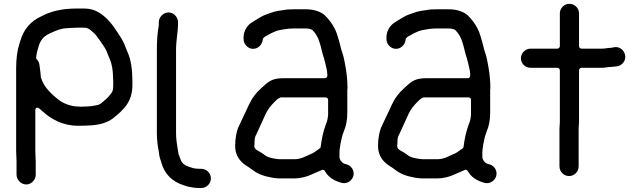

<svg xmlns="http://www.w3.org/2000/svg" viewBox="-20 -766 3277 981"><path d="M64.5 60V127C64.5 152.9 88.1 176.5 114 176.5C139.8 176.5 162.5 153.2 162.5 127V60C162.5 45 160.5 23.7 160.5 5V-202C160.5 -226.8 181.8 -210.8 181.8 -210.8C186.3 -206.4 192 -202.2 197.4 -197.2C239.7 -158.5 299.2 -123.5 378 -123.5C400 -123.5 423.9 -124.1 445.2 -125.5C491.7 -128.4 527.9 -140.2 555.4 -159.9C608 -202.1 656.5 -242.5 656.5 -331V-352C656.5 -408.2 649.3 -462 631.7 -499.7C624.3 -515.4 617.9 -536.3 610.9 -550.2L599.3 -571.5C591.6 -583.1 581.2 -598.6 572.4 -612.4C561.9 -629.5 547.9 -647.1 534 -662.3C502.8 -693.4 468.1 -722.5 411 -722.5H373C297.7 -722.5 239.9 -708.8 191.9 -683C191.7 -682.9 191.4 -682.7 191.1 -682.6C137.9 -658.9 101.6 -617.1 84 -558.4L78.9 -541.3C67.8 -507.7 62.5 -463.2 62.5 -418V4C62.5 22.2 64.5 42.1 64.5 60ZM556.1 -304.5C556.1 -304.5 556.9 -305.5 554.7 -300.2C552.1 -293.3 546.6 -287.3 545.9 -286.3L537.9 -276.3C531.3 -267.6 513.7 -252.1 507.9 -247.3L498.8 -240.1C490.7 -233 485.1 -231.1 480 -229.9C459.1 -224.6 434.9 -221.6 408.5 -221.5C400.3 -220.9 391.8 -220.8 382.5 -221.5C341.6 -221.8 304.5 -237.3 279.4 -256.1C259.4 -271.6 246.9 -282.7 229 -302.3C210.3 -321.3 197.9 -343.6 189.1 -370C188.8 -371.1 188.5 -372.7 188.5 -374C188.5 -381.9 186.8 -390.4 185.6 -403.7L181.6 -433.6C180.5 -445.3 176.3 -454 168.2 -462.2C165.6 -464.7 164.2 -468.5 164.6 -472.2C166.3 -489.2 169.1 -501 173 -514.5L178 -531.5C182.7 -548 189.1 -557.7 198 -569.5C206 -580.2 221.2 -588.6 232.6 -594.3C259.6 -606.7 289.1 -622.2 331.4 -622.5C342.9 -623.5 360.3 -624.5 373 -624.5H411C429.3 -624.5 441.6 -614.2 449.2 -606.4C458.1 -599.7 468.2 -590.7 476.2 -578.2C486.3 -565.5 497.5 -548.7 505.4 -536.9L515.4 -521.9C521.3 -513.1 525.8 -503.9 530.8 -488.2L540.5 -464.9C552.1 -438.9 557.4 -405.3 557.5 -371.6C558 -366 558.5 -358.1 558.5 -352V-331C558.5 -322.1 557.8 -314.8 556.1 -304.5Z M791.5 -653V-638C791.5 -637.4 791.4 -636.3 791.3 -635.5C784.1 -599.6 781.5 -554.8 781.5 -511V-85C781.5 -54.7 785.4 -18.8 791.2 7.3C791.3 7.6 791.4 8.1 791.4 8.5L793.4 25.3C795.5 38.8 801.4 53.8 805 66.6C821.6 124.7 860.2 161.2 916.8 180.1L942.3 187.9C959.1 191.8 978.4 194.5 999 194.5H1008C1035.3 194.5 1057.5 172.5 1057.5 145.5C1057.5 118.5 1035.3 96.5 1008 96.5H999C994.3 96.5 990.4 96.2 983.3 95.5C978.8 95.4 972.3 94.6 966.3 92.9L948.3 86.9C939.1 84.3 930.2 80.7 922.2 74.5C906.1 65.5 901.1 44.9 897.3 33.3C896.1 30.5 891.1 22.3 890.5 10.2L887.7 -5.8C883.5 -29 879.5 -59.3 879.5 -85V-511C879.5 -562 889.5 -601.6 889.5 -644V-653C889.5 -679.2 866.8 -702.5 841 -702.5C815.1 -702.5 791.5 -678.9 791.5 -653Z M1715.5 -2C1715.5 -8.7 1717.7 -14 1718.5 -21.6C1718.6 -25.7 1719.1 -30.3 1720.9 -37C1724.8 -56.6 1728.7 -74.3 1736.4 -93.7C1748.6 -123.3 1754.5 -151.6 1754.5 -191L1754.5 -304C1754.5 -308.5 1754.8 -312.5 1755.5 -317.9C1755.4 -348.7 1751.9 -386.8 1746.7 -417.9C1741.9 -444.1 1736.4 -477.6 1728.3 -498.6C1722.6 -513.9 1719.1 -533.2 1715 -547.6L1707 -575.4C1703.9 -585.5 1701.2 -593.6 1698.4 -601.3L1690.6 -618.9C1680.6 -640.9 1656.1 -672.9 1638.7 -688.7C1618 -706.6 1584.2 -718.5 1543 -718.5H1480C1470.2 -718.5 1461.2 -718.2 1449.3 -717.6C1415.6 -712.8 1385.6 -709.7 1360.5 -699.3C1341.6 -692.5 1327.7 -688.4 1314.4 -680.2L1300.1 -672.1C1289.9 -666.5 1271.8 -654.5 1260.2 -646.8C1241.6 -632.8 1224.5 -606.6 1224.5 -575V-566C1224.5 -539.8 1247.2 -516.5 1273 -516.5C1299.3 -516.5 1320.4 -538.7 1322.5 -564C1323.4 -574.7 1338.8 -581.7 1345.3 -585.1L1363.2 -595.1C1376.3 -601.6 1395.1 -610.6 1414 -613.3C1432.3 -616.7 1454.5 -620.5 1478 -620.5H1543C1556.2 -620.5 1571.5 -617.1 1576.8 -611.8C1591.4 -597.2 1601 -581 1607.6 -564.6C1620.2 -533.2 1625.1 -495 1635.7 -467.5C1635.8 -467.1 1636 -466.5 1636.1 -466L1641.2 -445.8C1645.9 -423.9 1652.5 -406 1652.5 -382V-379C1652.5 -373.6 1647.6 -366.5 1640 -366.5H1430C1372.9 -366.5 1354.4 -351.9 1320.4 -320.8C1287.6 -290.8 1268.8 -267.2 1250.3 -227.7L1238.3 -201.6C1224 -173.1 1211 -142.2 1196.5 -113C1187.6 -89.6 1181.5 -55.5 1181.5 -21C1181.5 20.2 1198.3 47.3 1222.2 68.6C1234.3 79 1253.7 89.1 1268.8 101.2C1293.1 120.7 1326.2 134.2 1365.1 140.7L1381.6 143.6C1387.8 144.2 1395.1 144.8 1403.5 145.5H1484C1516.1 145.5 1550.8 136.1 1573.4 124.8C1587.8 117.6 1613.6 108 1626.5 101.8C1631.7 100.7 1637.2 103.2 1639.8 107.8C1657.9 139.4 1684.5 156.6 1724.5 168C1753.3 176.4 1778.8 155.9 1785 134.5C1793.6 104.9 1773.8 80.3 1751.6 74C1747.3 72.8 1742.5 71.8 1737 69.4C1725.8 64.6 1714.5 49.8 1714.5 36V12C1714.5 7.3 1715.5 2.7 1715.5 -2ZM1644 -268.5C1650.8 -268.5 1656.5 -262.8 1656.5 -256V-180C1656.5 -179.6 1656.5 -178.9 1656.4 -178.4L1654.4 -162.2C1652.3 -149.8 1650 -141.6 1644.6 -129.2C1631.8 -94.9 1623.6 -57.4 1618.4 -15.4C1617.7 -9.8 1613.4 -6.7 1608.5 -4.3L1588.3 10.2C1580.7 15.5 1573 20 1559.6 24.6C1541.1 33.3 1516.4 47.5 1484 47.5H1409C1404.3 47.5 1399.7 47.1 1394.9 46.3L1378.8 43.5C1376.8 43.4 1373.1 43.2 1367.3 41.1C1354.8 38.9 1338.5 32.6 1327.9 22.6C1321.3 17.9 1312.9 12.5 1302.9 6.9C1298.3 4.3 1279.5 -4.1 1279.5 -18V-21C1279.5 -25 1279.8 -28.5 1280.5 -33.9C1280.5 -44.3 1280.3 -63.2 1287.9 -75.8C1299.4 -102.6 1316.1 -134.6 1327.5 -162L1337.7 -184.4C1351.6 -212.1 1363.2 -225.9 1385.2 -247.8C1392.8 -255.4 1400.1 -262.5 1407 -264.9C1411.6 -266.4 1409.7 -268.5 1419 -268.5Z M2445.5 -2C2445.5 -8.7 2447.7 -14 2448.5 -21.6C2448.6 -25.7 2449.1 -30.3 2450.9 -37C2454.8 -56.6 2458.7 -74.3 2466.4 -93.7C2478.6 -123.3 2484.5 -151.6 2484.5 -191L2484.5 -304C2484.5 -308.5 2484.8 -312.5 2485.5 -317.9C2485.4 -348.7 2481.9 -386.8 2476.7 -417.9C2471.9 -444.1 2466.4 -477.6 2458.3 -498.6C2452.6 -513.9 2449.1 -533.2 2445 -547.6L2437 -575.4C2433.9 -585.5 2431.2 -593.6 2428.4 -601.3L2420.6 -618.9C2410.6 -640.9 2386.1 -672.9 2368.7 -688.7C2348 -706.6 2314.2 -718.5 2273 -718.5H2210C2200.2 -718.5 2191.2 -718.2 2179.3 -717.6C2145.6 -712.8 2115.6 -709.7 2090.5 -699.3C2071.6 -692.5 2057.7 -688.4 2044.4 -680.2L2030.1 -672.1C2019.9 -666.5 2001.8 -654.5 1990.2 -646.8C1971.6 -632.8 1954.5 -606.6 1954.5 -575V-566C1954.5 -539.8 1977.2 -516.5 2003 -516.5C2029.3 -516.5 2050.4 -538.7 2052.5 -564C2053.4 -574.7 2068.8 -581.7 2075.3 -585.1L2093.2 -595.1C2106.3 -601.6 2125.1 -610.6 2144 -613.3C2162.3 -616.7 2184.5 -620.5 2208 -620.5H2273C2286.2 -620.5 2301.5 -617.1 2306.8 -611.8C2321.4 -597.2 2331 -581 2337.6 -564.6C2350.2 -533.2 2355.1 -495 2365.7 -467.5C2365.8 -467.1 2366 -466.5 2366.1 -466L2371.2 -445.8C2375.9 -423.9 2382.5 -406 2382.5 -382V-379C2382.5 -373.6 2377.6 -366.5 2370 -366.5H2160C2102.9 -366.5 2084.4 -351.9 2050.4 -320.8C2017.6 -290.8 1998.8 -267.2 1980.3 -227.7L1968.3 -201.6C1954 -173.1 1941 -142.2 1926.5 -113C1917.6 -89.6 1911.5 -55.5 1911.5 -21C1911.5 20.2 1928.3 47.3 1952.2 68.6C1964.3 79 1983.7 89.1 1998.8 101.2C2023.1 120.7 2056.2 134.2 2095.1 140.7L2111.6 143.6C2117.8 144.2 2125.1 144.8 2133.5 145.5H2214C2246.1 145.5 2280.8 136.1 2303.4 124.8C2317.8 117.6 2343.6 108 2356.5 101.8C2361.7 100.7 2367.2 103.2 2369.8 107.8C2387.9 139.4 2414.5 156.6 2454.5 168C2483.3 176.4 2508.8 155.9 2515 134.5C2523.6 104.9 2503.8 80.3 2481.6 74C2477.3 72.8 2472.5 71.8 2467 69.4C2455.8 64.6 2444.5 49.8 2444.5 36V12C2444.5 7.3 2445.5 2.7 2445.5 -2ZM2374 -268.5C2380.8 -268.5 2386.5 -262.8 2386.5 -256V-180C2386.5 -179.6 2386.5 -178.9 2386.4 -178.4L2384.4 -162.2C2382.3 -149.8 2380 -141.6 2374.6 -129.2C2361.8 -94.9 2353.6 -57.4 2348.4 -15.4C2347.7 -9.8 2343.4 -6.7 2338.5 -4.3L2318.3 10.2C2310.7 15.5 2303 20 2289.6 24.6C2271.1 33.3 2246.4 47.5 2214 47.5H2139C2134.3 47.5 2129.7 47.1 2124.9 46.3L2108.8 43.5C2106.8 43.4 2103.1 43.2 2097.3 41.1C2084.8 38.9 2068.5 32.6 2057.9 22.6C2051.3 17.9 2042.9 12.5 2032.9 6.9C2028.3 4.3 2009.5 -4.1 2009.5 -18V-21C2009.5 -25 2009.8 -28.5 2010.5 -33.9C2010.5 -44.3 2010.3 -63.2 2017.9 -75.8C2029.4 -102.6 2046.1 -134.6 2057.5 -162L2067.7 -184.4C2081.6 -212.1 2093.2 -225.9 2115.2 -247.8C2122.8 -255.4 2130.1 -262.5 2137 -264.9C2141.6 -266.4 2139.7 -268.5 2149 -268.5Z M3058 -517.5H2951C2945.6 -517.5 2938.5 -522.4 2938.5 -530V-698C2938.5 -724.2 2916.1 -746.5 2889.5 -746.5C2862.9 -746.5 2840.5 -724.2 2840.5 -698V-530C2840.5 -524.6 2835.6 -517.5 2828 -517.5H2691C2664.1 -517.5 2641.5 -494.6 2641.5 -468C2641.5 -441.6 2663.9 -419.5 2691 -419.5H2828C2834.8 -419.5 2840.5 -413.8 2840.5 -407V-142C2840.5 -130.8 2838.5 -118 2838.5 -110V84C2838.5 111.3 2860.5 133.5 2887.5 133.5C2914.5 133.5 2936.5 111.3 2936.5 84V-110C2936.5 -120.9 2938.5 -133 2938.5 -142V-407C2938.5 -413.8 2944.2 -419.5 2951 -419.5H3049C3064.5 -419.5 3076.1 -420.5 3088.3 -423.2C3089 -423.4 3090.1 -423.5 3091 -423.5H3094C3104.4 -423.5 3114.5 -425.5 3124.9 -426.4L3135.2 -427.4C3147.7 -430.1 3158.3 -436.6 3166.2 -448.1C3190.1 -482.7 3160.5 -531.7 3118.1 -524.7L3108.1 -522.9C3107 -522.5 3103 -521.5 3100 -521.5C3085.5 -521.5 3071.6 -517.5 3058 -517.5Z"/></svg>

Font: Smoothie
Style: Light
Weight: 400
Foundry: Cannot Into Space Fonts
Version: Version 0.8